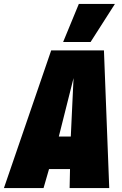

<svg xmlns="http://www.w3.org/2000/svg" viewBox="-62 -959 623 979"><path d="M-42 0 199 -702H468L495 0H293L295 -97H188L160 0ZM238 -263H299L313 -561ZM260 -745 340 -939H524L400 -745Z"/></svg>

Font: Georama Semi Condensed Black
Style: Italic
Weight: 900
Width: 4
Italic angle: -9°
Designer: Jean-Baptiste Levee
Foundry: Production Type
Version: Version 1.000